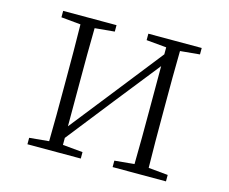

<svg xmlns="http://www.w3.org/2000/svg" viewBox="-101 -867 1203 1008"><g transform="rotate(15 500.0 -362.5)"><path d="M587 -690 696 -680V-642L500 -393L305 -146V-390C305 -488 305 -585 307 -680L414 -690V-725H124V-690L230 -680C232 -584 232 -487 232 -390V-335C232 -237 232 -140 230 -45L124 -35V0H414V-35L305 -45V-83L501 -332L696 -578V-345C696 -239 696 -140 694 -45L587 -35V0H877V-35L771 -45C769 -141 769 -238 769 -335V-390C769 -488 769 -585 771 -680L877 -690V-725H587Z"/></g></svg>

Font: Kiri Minchoo Light
Style: Regular
Weight: 300
Designer: Ryoko NISHIZUKA 西塚涼子 (kana & ideographs); Frank Grießhammer (Latin, Greek & Cyrillic);
akenotsuki.com/eyeben/fonts/ (U+
Foundry: Adobe
akenotsuki.com/eyeben/fonts/
Version: Version 4.002;hotconv 1.0.119;makeotfexe 2.5.65604